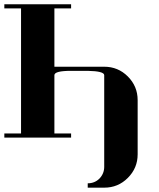

<svg xmlns="http://www.w3.org/2000/svg" viewBox="-20 -635 732 886"><path d="M0 0V-19H77.1V-596.2H0V-615.2H308.1V-596.2H231V-327.1H460.9Q524.9 -327.1 569.8 -282.2Q615.2 -236.8 615.2 -172.9V77.1Q615.2 140.6 569.8 186Q524.9 231 460.9 231H384.8V210.9Q417 210.9 439 189Q460.9 166 460.9 134.8V-288.1Q460.9 -306.6 384.8 -308.1H308.1Q231 -308.1 231 -288.1V-19H308.1V0Z"/></svg>

Font: Hjet
Style: Regular
Weight: 400
Designer: T. Christopher White
Version: Version 1.2